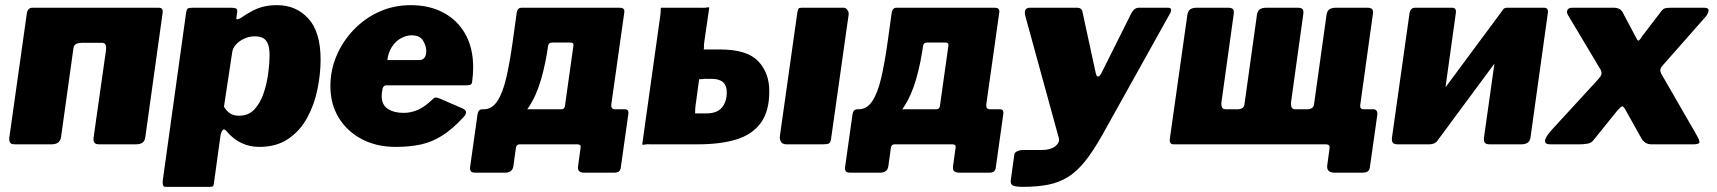

<svg xmlns="http://www.w3.org/2000/svg" viewBox="-20 -560 6664 745"><path d="M39 0Q24 0 19.5 -6Q15 -12 16 -25L84 -507Q87 -530 106 -530H596Q614 -530 611 -510L544 -29Q542 -13 533 -6.5Q524 0 507 0H366Q351 0 346.5 -6Q342 -12 343 -25L391 -363Q393 -377 390 -385.5Q387 -394 374 -394H299Q286 -394 276.5 -390Q267 -386 265 -373L217 -29Q213 0 180 0Z M622 165Q614 165 612 156.5Q610 148 612 137L702 -510Q704 -523 708 -526.5Q712 -530 728 -530H876Q890 -530 896 -527Q902 -524 900 -511L897 -490Q896 -484 903 -485.5Q910 -487 917 -492Q940 -508 960.5 -518.5Q981 -529 1003.5 -534.5Q1026 -540 1055 -540Q1129 -540 1176.5 -488Q1224 -436 1224 -329Q1224 -274 1212 -214.5Q1200 -155 1172.5 -104Q1145 -53 1099 -21.5Q1053 10 986 10Q949 10 917 -5Q885 -20 859 -51Q849 -63 843 -54Q837 -45 835 -30L810 151Q809 161 806 163Q803 165 794 165H622ZM908 -111Q945 -111 968 -136.5Q991 -162 1003.5 -200Q1016 -238 1021 -277.5Q1026 -317 1026 -345Q1026 -375 1019 -391Q1012 -407 999.5 -413Q987 -419 968 -419Q947 -419 927.5 -410Q908 -401 895.5 -387Q883 -373 881 -357L849 -146Q860 -128 873.5 -119.5Q887 -111 908 -111Z M1516 10Q1441 10 1384 -20Q1327 -50 1294.5 -103Q1262 -156 1262 -226Q1262 -288 1286 -344Q1310 -400 1352.5 -444.5Q1395 -489 1451.5 -514.5Q1508 -540 1574 -540Q1646 -540 1700.5 -511Q1755 -482 1785.5 -428Q1816 -374 1816 -298Q1816 -285 1815 -271Q1814 -257 1812 -243Q1811 -234 1806 -231.5Q1801 -229 1788 -229H1479Q1467 -229 1464 -214Q1461 -199 1461 -187Q1461 -153 1485 -137.5Q1509 -122 1546 -122Q1575 -122 1602 -134Q1629 -146 1660 -176Q1666 -182 1672.5 -181.5Q1679 -181 1688 -177L1773 -140Q1799 -129 1781 -108Q1737 -60 1697 -34.5Q1657 -9 1613.5 0.5Q1570 10 1516 10ZM1609 -327Q1619 -327 1626.5 -335.5Q1634 -344 1634 -362Q1634 -382 1621.5 -402.5Q1609 -423 1577 -423Q1557 -423 1536.5 -412Q1516 -401 1501.5 -379.5Q1487 -358 1483 -327Z M1824 110Q1811 110 1807 104.5Q1803 99 1804 89L1833 -117Q1836 -136 1852 -136H2158Q2170 -136 2172 -148L2205 -383Q2207 -395 2194 -395H2123Q2109 -395 2107 -383L1985 -511Q1988 -530 2004 -530H2382Q2396 -530 2400 -525Q2404 -520 2402 -509L2352 -155Q2350 -136 2366 -136H2405Q2421 -136 2418 -117L2389 89Q2388 99 2382.5 104.5Q2377 110 2363 110H2247Q2219 110 2223 85L2233 12Q2235 0 2220 0H1997Q1984 0 1982 12L1972 85Q1968 110 1940 110ZM1846 -65 1857 -136Q1889 -136 1910 -168Q1931 -200 1944.5 -258.5Q1958 -317 1969 -396L1985 -511H2125L2108 -391Q2098 -316 2079.5 -252Q2061 -188 2030.5 -142.5Q2000 -97 1954.5 -75.5Q1909 -54 1846 -65Z M2472 0 2542 -499Q2544 -513 2543.5 -521.5Q2543 -530 2546 -530H2701Q2715 -529 2723 -531Q2731 -533 2732 -530L2713 -399Q2711 -386 2711.5 -377Q2712 -368 2709 -368H2775Q2878 -368 2921.5 -323Q2965 -278 2965 -206Q2965 -128 2932 -83Q2899 -38 2837.5 -19Q2776 0 2688 0H2503Q2490 -1 2481.5 1Q2473 3 2472 0ZM2675 -120H2721Q2762 -120 2781 -142.5Q2800 -165 2800 -202Q2800 -228 2785.5 -241Q2771 -254 2742 -254H2724Q2711 -255 2702.5 -253Q2694 -251 2693 -254L2679 -151Q2677 -138 2677.5 -129Q2678 -120 2675 -120ZM3273 -504 3205 -23Q3203 -7 3196.5 -3.5Q3190 0 3173 0H3032Q3017 0 3011 -9Q3005 -18 3006 -31L3074 -513Q3076 -524 3079 -527Q3082 -530 3091 -530H3254Q3262 -530 3268 -521.5Q3274 -513 3273 -504Z M3279 110Q3266 110 3262 104.5Q3258 99 3259 89L3288 -117Q3291 -136 3307 -136H3613Q3625 -136 3627 -148L3660 -383Q3662 -395 3649 -395H3578Q3564 -395 3562 -383L3440 -511Q3443 -530 3459 -530H3837Q3851 -530 3855 -525Q3859 -520 3857 -509L3807 -155Q3805 -136 3821 -136H3860Q3876 -136 3873 -117L3844 89Q3843 99 3837.5 104.5Q3832 110 3818 110H3702Q3674 110 3678 85L3688 12Q3690 0 3675 0H3452Q3439 0 3437 12L3427 85Q3423 110 3395 110ZM3301 -65 3312 -136Q3344 -136 3365 -168Q3386 -200 3399.5 -258.5Q3413 -317 3424 -396L3440 -511H3580L3563 -391Q3553 -316 3534.5 -252Q3516 -188 3485.5 -142.5Q3455 -97 3409.5 -75.5Q3364 -54 3301 -65Z M3948 165Q3920 165 3910 159.5Q3900 154 3902 140L3916 38Q3917 32 3926.5 27Q3936 22 3952 22H4023Q4040 22 4053.5 18Q4067 14 4075.5 7Q4084 0 4087.5 -8.5Q4091 -17 4088 -26L3959 -496Q3950 -530 3976 -530H4159Q4177 -530 4180 -515L4232 -275Q4235 -262 4241 -263Q4247 -264 4254 -277L4368 -505Q4375 -519 4382.5 -524.5Q4390 -530 4399 -530H4511Q4533 -530 4519 -506L4257 -36Q4222 26 4190.5 65.5Q4159 105 4124.5 126.5Q4090 148 4047.5 156.5Q4005 165 3948 165Z M4534 0Q4517 0 4519 -20L4587 -501Q4589 -517 4598 -523.5Q4607 -530 4624 -530H4745Q4760 -530 4764.5 -524Q4769 -518 4767 -505L4720 -167Q4718 -154 4721 -145Q4724 -136 4737 -136H4775Q4789 -135 4798.5 -139.5Q4808 -144 4809 -157L4857 -501Q4859 -517 4868 -523.5Q4877 -530 4894 -530H5015Q5030 -530 5034.5 -524Q5039 -518 5037 -505L4990 -167Q4988 -154 4991 -145Q4994 -136 5007 -136H5045Q5059 -135 5068.5 -139.5Q5078 -144 5079 -157L5127 -501Q5129 -517 5138 -523.5Q5147 -530 5164 -530H5285Q5300 -530 5304.5 -524Q5309 -518 5307 -505L5240 -23Q5237 0 5217 0ZM5159 110Q5126 110 5130 81L5139 15Q5141 0 5125 0H5077L5096 -136H5253L5258 -151Q5256 -136 5272 -136H5308Q5327 -136 5324 -113L5296 85Q5295 98 5288.5 104Q5282 110 5266 110Z M5629 -510 5562 -29Q5558 0 5525 0H5404Q5389 0 5384.5 -6Q5380 -12 5381 -25L5449 -507Q5452 -530 5471 -530H5614Q5632 -530 5629 -510ZM5986 -510 5919 -29Q5917 -13 5908 -6.5Q5899 0 5882 0H5761Q5746 0 5741.5 -6Q5737 -12 5738 -25L5806 -507Q5809 -530 5828 -530H5971Q5989 -530 5986 -510ZM5811 -521 5885 -457 5553 -8 5479 -73Z M6562 -38Q6576 -14 6574 -7Q6572 0 6550 0H6388Q6373 0 6363 -7.5Q6353 -15 6348 -25L6286 -136Q6278 -150 6272.5 -147Q6267 -144 6255 -130L6162 -15Q6154 -5 6139.5 -2.5Q6125 0 6110 0H5995Q5974 0 5975 -14Q5976 -28 6001 -56L6181 -252Q6191 -263 6193.5 -270.5Q6196 -278 6191 -289L6065 -500Q6058 -511 6061.5 -520.5Q6065 -530 6082 -530H6241Q6258 -530 6267 -523Q6276 -516 6280 -505L6332 -407Q6336 -400 6340.5 -404Q6345 -408 6350 -417L6425 -515Q6433 -526 6441 -528Q6449 -530 6466 -530H6592Q6611 -530 6609.5 -518.5Q6608 -507 6599 -496L6435 -310Q6425 -299 6423 -292Q6421 -285 6426 -274L6562 -38Z"/></svg>

Font: Libre Franklin Black
Style: Italic
Weight: 900
Italic angle: -8°
Designer: Pablo Impallari, Rodrigo Fuenzalida, Nhung Nguyen
Foundry: Impallari Type
Version: Version 3.000